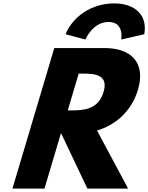

<svg xmlns="http://www.w3.org/2000/svg" viewBox="-20 -1107 870 1127"><path d="M298.7 -825 53 0H241L338.1 -326L493 0H732L549.5 -341C660.1 -373 752.8 -456 789.7 -580C837.9 -742 746.7 -825 593.7 -825ZM377.7 -459 442 -675H464C535 -675 618.5 -670 587.8 -567C557.2 -464 470.7 -459 399.7 -459ZM481.5 -875C481.5 -875 523.2 -978 617.2 -978C711.2 -978 691.5 -875 691.5 -875L826.8 -906C846.6 -1013 778.7 -1087 649.7 -1087C520.7 -1087 408.6 -1013 364.8 -906Z"/></svg>

Font: Hussar
Style: BdOblThree
Weight: 700
Foundry: Cannot Into Space Fonts
Version: Version 2.00